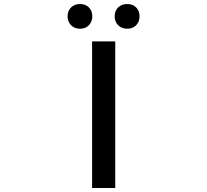

<svg xmlns="http://www.w3.org/2000/svg" viewBox="-20 -944 1040 964"><path d="M442.4 0V-736.3H558.6V0ZM426.3 -817.4Q409.2 -799.8 381.8 -799.8Q354.5 -799.8 336.9 -817.4Q319.3 -835 319.3 -862.3Q319.3 -889.6 336.9 -906.7Q354.5 -923.8 381.8 -923.8Q409.2 -923.8 426.3 -906.7Q443.4 -889.6 443.4 -862.3Q443.4 -835 426.3 -817.4ZM619.1 -799.8Q590.8 -799.8 573.2 -817.4Q555.7 -835 555.7 -862.3Q555.7 -889.6 573.2 -906.7Q590.8 -923.8 619.1 -923.8Q646.5 -923.8 663.6 -906.7Q680.7 -889.6 680.7 -862.3Q680.7 -835 663.6 -817.4Q646.5 -799.8 619.1 -799.8Z"/></svg>

Font: Gen Shin Gothic Monospace Medium
Style: Regular
Weight: 500
Designer: [Source Han Sans]
Ryoko NISHIZUKA  (kana & ideographs); Paul D. Hunt (Latin, Greek & Cyrillic); Wenlong ZHANG  (bopomofo
Version: Version 1.002.20150607